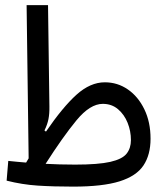

<svg xmlns="http://www.w3.org/2000/svg" viewBox="-20 -713 626 736"><path d="M260.7 2.4Q184.6 2.4 124.8 -1.5Q64.9 -5.4 5.4 -20.5L11.7 -96.2Q28.8 -94.2 45.9 -92.8Q63 -91.3 80.1 -89.8Q85 -98.1 89.8 -106L82 -693.4H164.1L169.4 -304.7Q169.9 -277.8 165.8 -256.6Q161.6 -235.4 150.4 -212.9L156.2 -208.5Q220.7 -302.7 273.4 -350.1Q326.2 -397.5 381.8 -397.5Q430.7 -397.5 470.2 -370.1Q509.8 -342.8 533.4 -293.9Q557.1 -245.1 557.1 -181.2Q557.1 -119.6 530 -78.9Q502.9 -38.1 438.2 -17.8Q373.5 2.4 260.7 2.4ZM154.8 -85Q181.2 -83.5 209.2 -82.8Q237.3 -82 268.1 -82Q356.9 -82 402.8 -92.5Q448.7 -103 465.3 -124Q481.9 -145 481.9 -175.8Q481.9 -210.4 469.2 -242.2Q456.5 -273.9 432.4 -294.4Q408.2 -314.9 374 -314.9Q325.2 -314.9 272.9 -251.5Q220.7 -188 154.8 -85Z"/></svg>

Font: Cascadia Code PL SemiLight
Style: Regular
Weight: 350
Monospace: yes
Designer: Aaron Bell
Foundry: Saja Typeworks
Version: Version 2404.023; ttfautohint (v1.8.4)